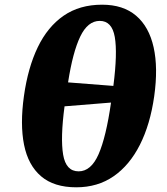

<svg xmlns="http://www.w3.org/2000/svg" viewBox="-20 -788 713 818"><path d="M305 10Q210 10 155 -37Q100 -84 82.5 -171Q65 -258 82 -379Q99 -500 141 -587Q183 -674 251 -721Q319 -768 415 -768Q505 -768 560 -721Q615 -674 634.5 -586.5Q654 -499 637 -378Q620 -258 576 -171Q532 -84 464 -37Q396 10 305 10ZM463 -422Q481 -562 469 -630.5Q457 -699 405 -699Q354 -699 322 -632.5Q290 -566 270 -437ZM315 -58Q368 -58 400 -131Q432 -204 453 -351L255 -335Q237 -200 249 -129Q261 -58 315 -58Z"/></svg>

Font: Noto Serif ExtraBold
Style: Italic
Weight: 800
Italic angle: -12°
Designer: Monotype Design Team
Foundry: Monotype Imaging Inc.
Version: Version 2.013